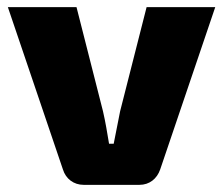

<svg xmlns="http://www.w3.org/2000/svg" viewBox="-20 -517 624 537"><path d="M582 -497H390L316 -206L298 -115H285C280 -145 275 -176 268 -206L194 -497H2L156 -43C164 -17 186 0 214 0H370C398 0 419 -17 428 -43Z"/></svg>

Font: Exo 2 Extra Bold
Style: Regular
Weight: 800
Designer: Natanael Gama
Version: Version 1.001;PS 001.001;hotconv 1.0.88;makeotf.lib2.5.64775